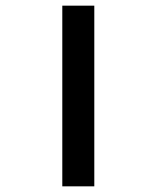

<svg xmlns="http://www.w3.org/2000/svg" viewBox="-20 -658 553 678"><path d="M200 0V-638H313V0Z"/></svg>

Font: Mada SemiBold
Style: Regular
Weight: 600
Designer: Khaled Hosny
Version: Version 1.5